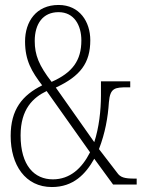

<svg xmlns="http://www.w3.org/2000/svg" viewBox="-20 -744 576 774"><path d="M189 10C276 10 325 -42 360 -104L436 0H531V-24H523C481 -24 465 -29 452 -48L379 -143C404 -208 415 -270 419 -332C424 -390 443 -392 495 -392H505V-416H387V-360C387 -299 379 -229 360 -171L205 -391C304 -437 344 -490 344 -582C344 -656 301 -724 216 -724C126 -724 81 -657 81 -577C81 -500 108 -455 150 -400C70 -360 23 -303 23 -196C23 -79 82 10 189 10ZM188 -414C137 -480 120 -522 120 -579C120 -648 153 -695 216 -695C279 -695 308 -642 308 -581C308 -500 272 -451 188 -414ZM193 -21C119 -21 63 -76 63 -198C63 -305 114 -351 168 -377L343 -130C310 -65 262 -21 193 -21Z"/></svg>

Font: Noto Serif Georgian ExtraCondensed ExtraLight
Style: Regular
Weight: 200
Width: 2
Designer: Monotype Design Team, Akaki Razmadze
Foundry: Google LLC
Version: Version 2.003